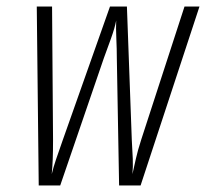

<svg xmlns="http://www.w3.org/2000/svg" viewBox="-20 -570 640 590"><path d="M99 0 93 -550H140L143 -141Q143 -104 142 -80Q141 -56 139 -35Q144 -56 152 -79.5Q160 -103 173 -140L318 -550H370L385 -140Q387 -106 388 -82Q389 -58 387 -35Q392 -57 397.5 -82Q403 -107 414 -141L547 -550H593L412 0H346L339 -391Q339 -418 337.5 -451.5Q336 -485 337 -507Q333 -485 321 -451.5Q309 -418 299 -391L165 0Z"/></svg>

Font: JetBrains Mono Thin
Style: Italic
Weight: 100
Italic angle: -9°
Monospace: yes
Designer: Philipp Nurullin, Konstantin Bulenkov
Foundry: JetBrains
Version: Version 2.305; ttfautohint (v1.8.4.7-5d5b)